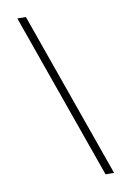

<svg xmlns="http://www.w3.org/2000/svg" viewBox="-87 -764 583 878"><g transform="rotate(-10 204.5 -325.0)"><path d="M57.1 -710.9H96.7L370.1 61H330.6Z"/></g></svg>

Font: Ufes Sans Thin
Style: Regular
Weight: 100
Designer: Ricardo Esteves & Thais Bronze
Foundry: ProDesignUfes - Ricardo Esteves, Thais Bronze (This is a derivative work, based on Roboto family, by Christian Robertson
Version: Version 2.0